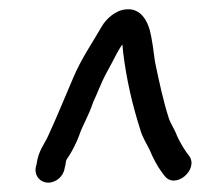

<svg xmlns="http://www.w3.org/2000/svg" viewBox="-20 -689 429 410"><path d="M118 -330 120 -338C121 -347 121 -347 126 -354C134 -366 143 -384 148 -397C157 -424 168 -438 179 -471C188 -490 197 -514 205 -529L218 -553C227 -570 231 -579 241 -594C242 -591 242 -585 243 -577C250 -519 263 -464 279 -414C284 -395 294 -381 300 -368C306 -353 316 -334 325 -322L331 -314C354 -283 405 -327 384 -356L378 -364C371 -374 364 -386 358 -399C352 -415 344 -425 340 -438C328 -476 320 -514 311 -557L306 -593C304 -606 302 -616 300 -624C295 -643 281 -672 250 -669C227 -668 206 -648 197 -632C177 -597 153 -563 136 -522C118 -480 100 -436 82 -397C74 -380 62 -367 58 -338L56 -330C54 -313 66 -299 83 -299C100 -299 116 -313 118 -330Z"/></svg>

Font: PolanStronk
Style: BdIta
Weight: 700
Version: Version 1.0